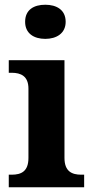

<svg xmlns="http://www.w3.org/2000/svg" viewBox="-20 -790 392 810"><path d="M171 -626C218 -626 257 -649 257 -698C257 -749 218 -770 171 -770C123 -770 86 -749 86 -698C86 -649 123 -626 171 -626ZM17 0H335V-53H323C283 -53 252 -67 252 -124V-536H17V-483H29C68 -483 100 -469 100 -416V-124C100 -67 70 -53 29 -53H17Z"/></svg>

Font: Noto Serif Lao
Style: Bold
Weight: 700
Designer: Monotype Design Team
Foundry: Monotype Imaging Inc.
Version: Version 2.003